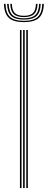

<svg xmlns="http://www.w3.org/2000/svg" viewBox="-31 -952 242 972"><path d="M102 0V-800H110V0ZM70 0V-800H78V0ZM86 0V-800H94V0ZM90 -840Q37.2 -840 13.9 -861.5Q-9.5 -883 -11 -932.5H-3Q-1.8 -886.5 20 -866.5Q41.8 -846.5 90 -846.5Q138.5 -846.5 160.1 -866.5Q181.8 -886.5 183 -932.5H191Q189.5 -883 166.1 -861.5Q142.8 -840 90 -840ZM90 -852.8Q45.8 -852.8 26 -871.2Q6.2 -889.8 5 -932.5H13Q14.2 -893.2 32.1 -876.2Q50 -859.2 90 -859.2Q130.2 -859.2 148.1 -876.2Q166 -893.2 167 -932.5H175Q173.8 -889.8 154 -871.2Q134.2 -852.8 90 -852.8ZM90 -865.5Q54.2 -865.5 38.2 -881.1Q22.2 -896.8 21 -932.5H29Q30 -900 44.1 -886Q58.2 -872 90 -872Q121.8 -872 135.9 -886Q150 -900 151 -932.5H159Q158 -896.8 141.9 -881.1Q125.8 -865.5 90 -865.5Z"/></svg>

Font: Big Shoulders Inline Text Thin
Style: Regular
Weight: 100
Designer: Patric King
Foundry: XO Type Co
Version: Version 2.002